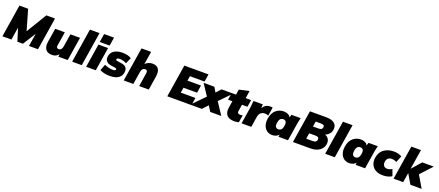

<svg xmlns="http://www.w3.org/2000/svg" viewBox="121 -2321 8929 3904"><g transform="rotate(20 4585.0 -369.0)"><path d="M21 0 133 -705H321L448 -264L715 -705H903L791 0H596L640 -279L464 0H345L259 -273L216 0Z M1097 12Q998 12 956 -46.5Q914 -105 930 -210L978 -510H1186L1138 -208Q1128 -146 1185 -146Q1218 -146 1237 -168.5Q1256 -191 1262 -228L1307 -510H1515L1434 0H1231L1240 -56Q1212 -23 1177 -5.5Q1142 12 1097 12Z M1530 0 1647 -736H1855L1738 0Z M1920 -568 1949 -750H2163L2134 -568ZM1833 0 1914 -510H2122L2041 0Z M2353 12Q2281 12 2224 -1Q2167 -14 2129 -36L2181 -170Q2219 -151 2267 -138.5Q2315 -126 2361 -126Q2393 -126 2407.5 -134Q2422 -142 2424 -155Q2427 -178 2396 -183L2297 -198Q2226 -209 2195.5 -250Q2165 -291 2175 -355Q2184 -409 2218.5 -446.5Q2253 -484 2307.5 -503Q2362 -522 2428 -522Q2485 -522 2537 -511Q2589 -500 2626 -474L2570 -344Q2542 -361 2501.5 -372.5Q2461 -384 2428 -384Q2391 -384 2375 -375.5Q2359 -367 2357 -354Q2356 -345 2362 -337Q2368 -329 2384 -327L2483 -312Q2627 -291 2606 -156Q2597 -98 2561.5 -60.5Q2526 -23 2472 -5.5Q2418 12 2353 12Z M2646 0 2763 -736H2971L2926 -455Q2956 -489 2997 -505.5Q3038 -522 3084 -522Q3173 -522 3213 -466Q3253 -410 3234 -291L3188 0H2980L3026 -293Q3032 -331 3019.5 -347.5Q3007 -364 2983 -364Q2948 -364 2926.5 -342Q2905 -320 2899 -284L2854 0Z M3589 0 3701 -705H4224L4198 -541H3881L3865 -440H4158L4132 -276H3839L3821 -164H4138L4112 0Z M4084 0 4348 -269 4189 -510H4422L4483 -406L4578 -510H4830L4586 -259L4757 0H4517L4445 -117L4336 0Z M5045 12Q4926 12 4876.5 -46.5Q4827 -105 4843 -208L4867 -358H4773L4797 -510H4891L4909 -625L5125 -673L5099 -510H5217L5193 -358H5075L5052 -214Q5046 -177 5065 -165Q5084 -153 5109 -153Q5125 -153 5135.5 -155Q5146 -157 5162 -162L5137 -4Q5112 6 5088.5 9Q5065 12 5045 12Z M5196 0 5254 -365Q5264 -436 5269 -510H5469L5467 -427Q5524 -522 5627 -522Q5643 -522 5656.5 -520Q5670 -518 5681 -516L5652 -334Q5629 -344 5612.5 -347Q5596 -350 5570 -350Q5524 -350 5488 -320.5Q5452 -291 5440 -217L5406 0Z M5860 12Q5790 12 5741 -25Q5692 -62 5671 -127Q5650 -192 5663 -275Q5683 -400 5755 -461Q5827 -522 5925 -522Q5977 -522 6017 -501Q6057 -480 6070 -446L6090 -510H6290Q6280 -474 6272.5 -437.5Q6265 -401 6259 -365L6201 0H5995L6003 -49Q5979 -21 5942.5 -4.5Q5906 12 5860 12ZM5938 -141Q5974 -141 5999 -165.5Q6024 -190 6033 -245Q6044 -315 6024 -342Q6004 -369 5966 -369Q5929 -369 5904.5 -345Q5880 -321 5871 -265Q5860 -195 5880 -168Q5900 -141 5938 -141Z M6307 0 6419 -705H6770Q6896 -705 6953.5 -654Q7011 -603 6997 -513Q6990 -465 6956 -425.5Q6922 -386 6870 -365Q6927 -345 6952 -299.5Q6977 -254 6968 -192Q6955 -107 6881 -53.5Q6807 0 6688 0ZM6582 -436H6699Q6743 -436 6763 -449Q6783 -462 6787 -489Q6792 -522 6775 -535.5Q6758 -549 6711 -549H6600ZM6538 -156H6677Q6721 -156 6742 -170.5Q6763 -185 6767 -213Q6772 -248 6754 -264Q6736 -280 6690 -280H6557Z M7005 0 7122 -736H7330L7213 0Z M7528 12Q7458 12 7409 -25Q7360 -62 7339 -127Q7318 -192 7331 -275Q7351 -400 7423 -461Q7495 -522 7593 -522Q7645 -522 7685 -501Q7725 -480 7738 -446L7758 -510H7958Q7948 -474 7940.5 -437.5Q7933 -401 7927 -365L7869 0H7663L7671 -49Q7647 -21 7610.5 -4.5Q7574 12 7528 12ZM7606 -141Q7642 -141 7667 -165.5Q7692 -190 7701 -245Q7712 -315 7692 -342Q7672 -369 7634 -369Q7597 -369 7572.5 -345Q7548 -321 7539 -265Q7528 -195 7548 -168Q7568 -141 7606 -141Z M8255 12Q8158 12 8094 -25.5Q8030 -63 8002.5 -128Q7975 -193 7988 -275Q8008 -398 8094.5 -460Q8181 -522 8309 -522Q8354 -522 8402 -510Q8450 -498 8478 -476L8419 -336Q8400 -350 8370.5 -358Q8341 -366 8314 -366Q8272 -366 8240.5 -343Q8209 -320 8200 -265Q8192 -216 8215 -180Q8238 -144 8293 -144Q8315 -144 8343 -153Q8371 -162 8396 -177L8446 -39Q8418 -17 8366 -2.5Q8314 12 8255 12Z M8485 0 8602 -736H8810L8742 -310H8744L8920 -510H9170L8939 -260L9092 0H8849L8728 -206H8726L8693 0Z"/></g></svg>

Font: Mulish ExtraBlack
Style: Italic
Weight: 1000
Italic angle: -9°
Designer: Vernon Adams
Foundry: Vernon Adams
Version: Version 3.603; ttfautohint (v1.8.3)